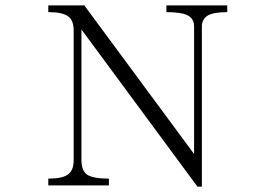

<svg xmlns="http://www.w3.org/2000/svg" viewBox="-20 -698 1040 724"><path d="M162.1 1H390.6V-24.4Q330.1 -24.4 307.6 -40Q287.1 -55.7 287.1 -93.8V-586.9L724.6 5.9H741.2V-597.7Q741.2 -626 763.7 -639.6Q786.1 -652.3 836.9 -652.3V-677.7H607.4V-652.3Q664.1 -652.3 688.5 -639.6Q711.9 -627 711.9 -597.7V-117.2L297.9 -677.7H162.1V-652.3Q214.8 -652.3 236.3 -636.7Q257.8 -622.1 257.8 -583V-93.8Q257.8 -55.7 236.3 -40Q214.8 -24.4 162.1 -24.4Z"/></svg>

Font: BatangChe
Style: Regular
Weight: 400
Monospace: yes
Version: Version 2.21